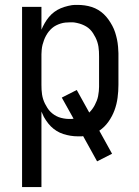

<svg xmlns="http://www.w3.org/2000/svg" viewBox="-20 -548 565 783"><path d="M70 215V-520H149V-427Q155 -441 162.5 -454Q170 -467 179.5 -478.5Q189 -490 201 -499Q213 -508 227 -514Q241 -520 258 -524Q275 -528 285 -528H297Q311 -528 325.5 -526Q340 -524 354 -519.5Q368 -515 380.5 -507.5Q393 -500 403.5 -490Q414 -480 422.5 -468Q431 -456 438 -443Q445 -430 449.5 -416Q454 -402 457 -388Q460 -374 461.5 -357Q463 -340 463 -331V-202Q463 -176 459.5 -149.5Q456 -123 447 -98.5Q438 -74 422.5 -52Q407 -30 385 -15L437 79L376 110L319 7Q316 8 314 8Q312 8 310 8H297Q282 8 267 5.5Q252 3 238 -1.5Q224 -6 211 -14Q198 -22 187.5 -32.5Q177 -43 167 -58Q157 -73 154 -82L149 -93V215ZM258 -63H267Q270 -63 273.5 -63Q277 -63 280 -64L232 -150L293 -181L344 -89Q351 -96 356.5 -103.5Q362 -111 366.5 -119.5Q371 -128 374.5 -137Q378 -146 380 -155.5Q382 -165 383 -176Q384 -187 384 -194V-318Q384 -328 383.5 -338Q383 -348 381.5 -357.5Q380 -367 377 -376.5Q374 -386 369.5 -395Q365 -404 359.5 -412.5Q354 -421 347 -428Q340 -435 331.5 -440Q323 -445 314 -448.5Q305 -452 293.5 -454.5Q282 -457 276 -457H267Q257 -457 247 -456Q237 -455 227.5 -452Q218 -449 209 -444.5Q200 -440 192.5 -433.5Q185 -427 179 -419.5Q173 -412 168 -403Q163 -394 159.5 -384.5Q156 -375 153.5 -365.5Q151 -356 150 -344.5Q149 -333 149 -327V-202Q149 -192 149.5 -182Q150 -172 151.5 -162.5Q153 -153 156 -143.5Q159 -134 163.5 -125Q168 -116 173.5 -107.5Q179 -99 186 -92Q193 -85 201.5 -79.5Q210 -74 219 -70.5Q228 -67 239.5 -65Q251 -63 258 -63Z"/></svg>

Font: Iosevka Pride
Style: Regular
Weight: 400
Monospace: yes
Designer: Belleve Invis
Foundry: Belleve Invis
Version: Version 30.3.1; ttfautohint (v1.8.4)